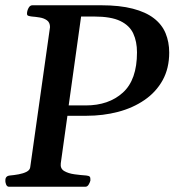

<svg xmlns="http://www.w3.org/2000/svg" viewBox="-22 -713 670 733"><path d="M12.7 0Q4.4 0 1 -9.5Q-2.4 -19 -1.5 -24.9Q-1.5 -41.5 16.1 -43Q32.2 -44.4 49.6 -47.6Q66.9 -50.8 79.3 -57.1Q91.8 -63.5 93.3 -74.2L168.9 -609.4Q168.9 -627 157.5 -635.3Q146 -643.6 129.9 -646.2Q113.8 -648.9 99.6 -649.9Q91.8 -650.9 86.4 -652.6Q81.1 -654.3 81.1 -660.6Q81.1 -671.4 86.7 -682.1Q92.3 -692.9 101.6 -692.9H363.8Q435.1 -692.9 484.9 -679.9Q534.7 -667 565.4 -643.3Q596.2 -619.6 610.1 -586.2Q624 -552.7 624 -512.2Q624 -452.1 598.9 -406.7Q573.7 -361.3 529.5 -331.1Q485.4 -300.8 428.5 -285.9Q371.6 -271 308.1 -271H235.4L210 -89.4Q207.5 -69.3 223.1 -60.1Q238.8 -50.8 262.5 -47.6Q286.1 -44.4 307.1 -43Q316.9 -42 320.3 -38.8Q323.7 -35.6 323.2 -24.4Q322.3 -18.6 317.1 -9.3Q312 0 303.7 0ZM240.2 -310.5H305.2Q393.1 -310.5 447 -359.4Q501 -408.2 501 -513.2Q501 -554.2 486.8 -585Q472.7 -615.7 437.3 -632.8Q401.9 -649.9 337.4 -649.9H287.6Z"/></svg>

Font: Gelasio Medium
Style: Italic
Weight: 500
Italic angle: -8.5°
Designer: Eben Sorkin
Foundry: Eben Sorkin
Version: Version 1.008